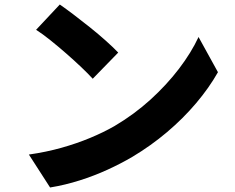

<svg xmlns="http://www.w3.org/2000/svg" viewBox="-20 -788 1040 851"><path d="M245 -768Q271 -750 306 -723.5Q341 -697 378.5 -667Q416 -637 449 -607.5Q482 -578 504 -555L391 -439Q371 -461 340.5 -490Q310 -519 274 -550.5Q238 -582 203 -610Q168 -638 140 -656ZM108 -103Q185 -114 252.5 -133Q320 -152 379 -176.5Q438 -201 487 -229Q575 -281 647 -346.5Q719 -412 773.5 -483.5Q828 -555 860 -624L946 -468Q907 -399 849.5 -331Q792 -263 720.5 -202.5Q649 -142 567 -93Q516 -63 457 -36Q398 -9 333.5 11.5Q269 32 202 43Z"/></svg>

Font: Noto Sans SC Thin ExtraBold
Style: Regular
Weight: 800
Version: Version 2.004-H2;hotconv 1.0.118;makeotfexe 2.5.65603